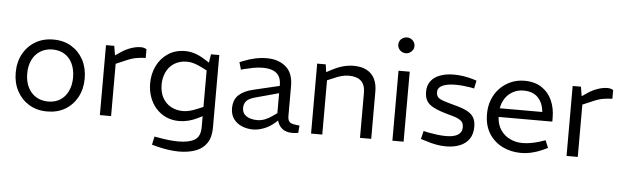

<svg xmlns="http://www.w3.org/2000/svg" viewBox="-55 -948 4421 1364"><g transform="rotate(5 2155.5 -265.5)"><path d="M296 7Q222 7 167 -26.5Q112 -60 81 -117.5Q50 -175 50 -249Q50 -324 81.5 -382Q113 -440 168.5 -473Q224 -506 297 -506Q371 -506 426 -472.5Q481 -439 511.5 -381.5Q542 -324 542 -249Q542 -175 511 -117Q480 -59 425 -26Q370 7 296 7ZM297 -64Q347 -64 383 -87Q419 -110 439 -152Q459 -194 459 -249Q459 -305 439.5 -347Q420 -389 383.5 -412Q347 -435 297 -435Q248 -435 210.5 -412Q173 -389 152.5 -347Q132 -305 132 -249Q132 -194 152.5 -152Q173 -110 210.5 -87Q248 -64 297 -64Z M672 0V-499H731L742 -432L782 -459Q813 -480 850 -493Q887 -506 921 -506Q931 -506 941.5 -503.5Q952 -501 961 -495V-433Q926 -432 892.5 -426Q859 -420 813 -399L752 -373V0Z M1251 209Q1217 209 1173.5 202.5Q1130 196 1093 186L1059 177L1072 118L1107 124Q1139 130 1176 134Q1213 138 1243 138Q1319 138 1359.5 113.5Q1400 89 1400 23V-56L1368 -40Q1336 -24 1302.5 -15.5Q1269 -7 1237 -7Q1184 -7 1142 -26.5Q1100 -46 1070 -80Q1040 -114 1024 -159.5Q1008 -205 1008 -256Q1008 -324 1035.5 -380.5Q1063 -437 1114.5 -471.5Q1166 -506 1237 -506Q1273 -506 1308.5 -494Q1344 -482 1378 -460L1411 -439L1421 -499H1480V19Q1480 86 1452.5 128Q1425 170 1373.5 189.5Q1322 209 1251 209ZM1090 -255Q1090 -200 1111.5 -161Q1133 -122 1171 -101Q1209 -80 1258 -80Q1281 -80 1306 -86.5Q1331 -93 1359 -105L1400 -122V-382L1361 -402Q1330 -417 1305.5 -424.5Q1281 -432 1257 -432Q1204 -432 1166.5 -408.5Q1129 -385 1109.5 -344.5Q1090 -304 1090 -255Z M1764 7Q1724 7 1687 -7.5Q1650 -22 1626.5 -53Q1603 -84 1603 -130Q1603 -192 1640 -226Q1677 -260 1745 -275L1927 -318V-322Q1927 -383 1893 -409.5Q1859 -436 1798 -436Q1763 -436 1729 -429.5Q1695 -423 1668 -416L1642 -409L1627 -461L1652 -471Q1694 -488 1735.5 -497Q1777 -506 1819 -506Q1902 -506 1954.5 -461.5Q2007 -417 2007 -324V-111Q2007 -77 2023 -65Q2039 -53 2091 -50L2087 3Q2079 4 2068.5 5.5Q2058 7 2047 7Q1998 7 1971.5 -15.5Q1945 -38 1937 -72L1914 -52Q1880 -23 1840 -8Q1800 7 1764 7ZM1789 -62Q1816 -62 1843 -72.5Q1870 -83 1898 -103L1927 -124V-266L1758 -220Q1714 -208 1697.5 -188Q1681 -168 1681 -139Q1681 -102 1710.5 -82Q1740 -62 1789 -62Z M2178 0V-499H2239L2247 -444L2284 -464Q2322 -484 2360.5 -495Q2399 -506 2438 -506Q2495 -506 2532.5 -485.5Q2570 -465 2588.5 -427.5Q2607 -390 2607 -339V0H2527V-322Q2527 -377 2498 -405Q2469 -433 2409 -433Q2383 -433 2357.5 -426Q2332 -419 2301 -405L2258 -387V0Z M2758 0V-499H2838V0ZM2798 -627Q2783 -627 2769 -635Q2755 -643 2747.5 -656Q2740 -669 2740 -684Q2740 -699 2747.5 -712Q2755 -725 2769 -732.5Q2783 -740 2798 -740Q2814 -740 2827 -732.5Q2840 -725 2848 -712Q2856 -699 2856 -684Q2856 -668 2848 -655.5Q2840 -643 2827 -635Q2814 -627 2798 -627Z M3140 7Q3106 7 3070 0.5Q3034 -6 2995 -19L2959 -30L2973 -88L3008 -80Q3040 -74 3072.5 -70Q3105 -66 3135 -66Q3191 -66 3219.5 -84.5Q3248 -103 3248 -138Q3248 -158 3240.5 -171.5Q3233 -185 3209.5 -197Q3186 -209 3137 -221Q3071 -239 3033.5 -258Q2996 -277 2981 -303Q2966 -329 2966 -368Q2966 -413 2989.5 -444Q3013 -475 3055.5 -490.5Q3098 -506 3154 -506Q3188 -506 3223 -500.5Q3258 -495 3291 -485L3316 -477L3304 -420L3281 -425Q3250 -430 3222.5 -432.5Q3195 -435 3171 -435Q3110 -435 3077 -419Q3044 -403 3044 -372Q3044 -351 3053 -338.5Q3062 -326 3090 -315.5Q3118 -305 3172 -291Q3235 -275 3268.5 -256.5Q3302 -238 3315.5 -212.5Q3329 -187 3329 -149Q3329 -96 3305 -61.5Q3281 -27 3238.5 -10Q3196 7 3140 7Z M3674 7Q3604 7 3544 -22Q3484 -51 3447.5 -108Q3411 -165 3411 -248Q3411 -304 3429.5 -351Q3448 -398 3481.5 -432.5Q3515 -467 3559.5 -486.5Q3604 -506 3656 -506Q3730 -506 3779.5 -473Q3829 -440 3853.5 -385Q3878 -330 3878 -262V-234H3495Q3498 -178 3524 -140.5Q3550 -103 3591 -83.5Q3632 -64 3680 -64Q3710 -64 3740 -69.5Q3770 -75 3800 -84L3842 -98L3864 -45L3825 -27Q3790 -11 3751 -2Q3712 7 3674 7ZM3498 -296H3801Q3795 -361 3758.5 -398.5Q3722 -436 3656 -436Q3616 -436 3583 -419Q3550 -402 3527.5 -370.5Q3505 -339 3498 -296Z M4000 0V-499H4059L4070 -432L4110 -459Q4141 -480 4178 -493Q4215 -506 4249 -506Q4259 -506 4269.5 -503.5Q4280 -501 4289 -495V-433Q4254 -432 4220.5 -426Q4187 -420 4141 -399L4080 -373V0Z"/></g></svg>

Font: REM Medium Light
Style: Regular
Weight: 300
Version: Version 1.005;gftools[0.9.28]